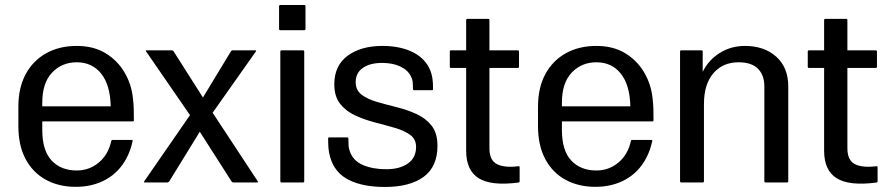

<svg xmlns="http://www.w3.org/2000/svg" viewBox="-20 -725 3528 763"><path d="M507 -164.5Q499 -126.5 482.5 -96Q453.5 -41 401.2 -11.8Q349 17.5 281 17.5Q214 17.5 162.5 -10.5Q111 -38.5 82 -92.5Q53 -146.5 53 -224V-301.5Q53 -376.5 82.2 -430.5Q111.5 -484.5 163.8 -513.5Q216 -542.5 285 -542.5Q352 -542.5 399.5 -513.5Q447 -484.5 474.5 -437.8Q502 -391 508 -337Q511 -310.5 511.5 -294.2Q512 -278 512 -246.5Q512 -242.5 507 -242.5H148V-209Q148 -126.5 185.2 -87Q222.5 -47.5 285 -47.5Q334.5 -47.5 372.5 -79Q410.5 -110.5 422.5 -166Q423.5 -169 428 -169H503Q508 -169 507 -164.5ZM285 -477.5Q226 -477.5 187 -436.5Q148 -395.5 148 -316.5V-302.5H420Q418 -387.5 382 -432.5Q346 -477.5 285 -477.5Z M645 0H555Q550 0 553.5 -5L735 -267.5L561 -520Q557.5 -525 562.5 -525H662.5Q667.5 -525 670.5 -520L786.5 -337.5L897 -520Q900 -525 905 -525H995Q1000 -525 996.5 -520L825 -277L1004 -5Q1007.5 0 1002.5 0H907.5Q902.5 0 899.5 -5L774 -201.5L653 -5Q650 0 645 0Z M1194 -700V-610Q1194 -605 1189 -605H1094Q1089 -605 1089 -610V-700Q1089 -705 1094 -705H1189Q1194 -705 1194 -700ZM1189 -520V-5Q1189 0 1184 0H1099Q1094 0 1094 -5V-520Q1094 -525 1099 -525H1184Q1189 -525 1189 -520Z M1288.5 -179H1358.5Q1364.5 -179 1364.5 -174.5Q1364.5 -156 1365.2 -146Q1366 -136 1370 -124Q1383 -86 1422.2 -69.2Q1461.5 -52.5 1514.5 -52.5Q1569 -52.5 1601.2 -75.5Q1633.5 -98.5 1633.5 -141Q1633.5 -172 1610 -189Q1586.5 -206 1549.5 -216.8Q1512.5 -227.5 1471 -238.2Q1429.5 -249 1392.5 -265.8Q1355.5 -282.5 1332 -312Q1308.5 -341.5 1308.5 -390Q1308.5 -464.5 1361.5 -503.5Q1414.5 -542.5 1499.5 -542.5Q1572 -542.5 1622.2 -516.8Q1672.5 -491 1691 -442.5Q1695.5 -431.5 1698.2 -414.8Q1701 -398 1701 -371Q1701 -366.5 1696 -366.5H1626.5Q1621 -366.5 1621 -371.5Q1621 -389.5 1620 -399.5Q1619 -409.5 1613 -421.5Q1600.5 -447 1570.2 -461Q1540 -475 1498.5 -475Q1450.5 -475 1422 -455.2Q1393.5 -435.5 1393.5 -398.5Q1393.5 -366.5 1417 -348.8Q1440.5 -331 1477.5 -320.2Q1514.5 -309.5 1556 -299.2Q1597.5 -289 1634.5 -272.2Q1671.5 -255.5 1695 -225.8Q1718.5 -196 1718.5 -145.5Q1718.5 -62.5 1663.5 -22.2Q1608.5 18 1509.5 18Q1422 18 1366.2 -10Q1310.5 -38 1292.5 -99Q1286.5 -119.5 1285.2 -137Q1284 -154.5 1284 -175Q1284 -179 1288.5 -179Z M2045 -60V-5Q2045 0 2040 0.5Q1932 14.5 1882.2 -16.8Q1832.5 -48 1832.5 -126V-455H1772.5Q1767.5 -455 1767.5 -460V-520Q1767.5 -525 1772.5 -525H1832.5V-645Q1832.5 -650 1837.5 -650H1920Q1925 -650 1925 -645V-525H2037.5Q2042.5 -525 2042.5 -520V-460Q2042.5 -455 2037.5 -455H1925V-136Q1925 -88 1954.8 -72.8Q1984.5 -57.5 2040.5 -64.5Q2045 -65 2045 -60Z M2572 -164.5Q2564 -126.5 2547.5 -96Q2518.5 -41 2466.2 -11.8Q2414 17.5 2346 17.5Q2279 17.5 2227.5 -10.5Q2176 -38.5 2147 -92.5Q2118 -146.5 2118 -224V-301.5Q2118 -376.5 2147.2 -430.5Q2176.5 -484.5 2228.8 -513.5Q2281 -542.5 2350 -542.5Q2417 -542.5 2464.5 -513.5Q2512 -484.5 2539.5 -437.8Q2567 -391 2573 -337Q2576 -310.5 2576.5 -294.2Q2577 -278 2577 -246.5Q2577 -242.5 2572 -242.5H2213V-209Q2213 -126.5 2250.2 -87Q2287.5 -47.5 2350 -47.5Q2399.5 -47.5 2437.5 -79Q2475.5 -110.5 2487.5 -166Q2488.5 -169 2493 -169H2568Q2573 -169 2572 -164.5ZM2350 -477.5Q2291 -477.5 2252 -436.5Q2213 -395.5 2213 -316.5V-302.5H2485Q2483 -387.5 2447 -432.5Q2411 -477.5 2350 -477.5Z M2687.5 -525H2767.5Q2772.5 -525 2772.5 -520V-439.5Q2795.5 -486.5 2840.2 -514.5Q2885 -542.5 2940 -542.5Q3017.5 -542.5 3065 -499.5Q3112.5 -456.5 3112.5 -381.5V-5Q3112.5 0 3107.5 0H3022.5Q3017.5 0 3017.5 -5V-381.5Q3017.5 -426.5 2992 -452Q2966.5 -477.5 2915 -477.5Q2852.5 -477.5 2815 -434Q2777.5 -390.5 2777.5 -311.5V-5Q2777.5 0 2772.5 0H2687.5Q2682.5 0 2682.5 -5V-520Q2682.5 -525 2687.5 -525Z M3467.5 -60V-5Q3467.5 0 3462.5 0.5Q3354.5 14.5 3304.8 -16.8Q3255 -48 3255 -126V-455H3195Q3190 -455 3190 -460V-520Q3190 -525 3195 -525H3255V-645Q3255 -650 3260 -650H3342.5Q3347.5 -650 3347.5 -645V-525H3460Q3465 -525 3465 -520V-460Q3465 -455 3460 -455H3347.5V-136Q3347.5 -88 3377.2 -72.8Q3407 -57.5 3463 -64.5Q3467.5 -65 3467.5 -60Z"/></svg>

Font: MFEK Sans
Style: Regular
Weight: 400
Designer: Owen Earl
Foundry: indestructible type*
Version: Version 0.001; ttfautohint (v1.8.4.7-5d5b)